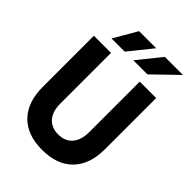

<svg xmlns="http://www.w3.org/2000/svg" viewBox="-295 -1183 1340 1340"><g transform="rotate(45 375.0 -513.5)"><path d="M67.7 -800H236.7V-297.4Q236.7 -221.5 274.4 -179Q312.1 -136.6 378.5 -136.6Q445.6 -136.6 483 -180.2Q520.3 -223.7 520.3 -301.9V-800H682.3V-294.9Q682.3 -145.7 602.6 -63.3Q522.9 19 375 19Q227.1 19 147.4 -63.3Q67.7 -145.7 67.7 -294.9ZM168 -873.7 268 -1045.9H436.8L298 -873.7ZM383.1 -873.7 522 -1045.9H700.3L522.5 -873.7Z"/></g></svg>

Font: Martian Mono SemiExpanded
Style: Regular
Weight: 400
Width: 6
Monospace: yes
Designer: Roman Shamin
Foundry: Evil Martians
Version: Version 1.000